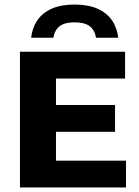

<svg xmlns="http://www.w3.org/2000/svg" viewBox="-20 -822 610 842"><path d="M67.5 0V-595H528.5V-477.5H225.5V-117.5H532.5V0ZM162.5 -244V-361.5H484.5V-244ZM116.5 -656.5Q121.5 -700.5 144 -733.2Q166.5 -766 207 -784Q247.5 -802 307 -802Q366.5 -802 407.2 -784Q448 -766 470.8 -733.2Q493.5 -700.5 498.5 -656.5H401Q395.5 -690 373.5 -707Q351.5 -724 307 -724Q263.5 -724 241.5 -707Q219.5 -690 214 -656.5Z"/></svg>

Font: Encode Sans SC
Style: Bold
Weight: 700
Version: Version 3.002